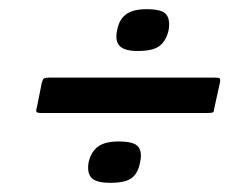

<svg xmlns="http://www.w3.org/2000/svg" viewBox="-20 -516 527 418"><path d="M285 -163Q281 -140 267.5 -129Q254 -118 220 -118Q189 -118 179 -129Q169 -140 173 -163Q178 -185 193 -196.5Q208 -208 238 -208Q272 -208 281 -196.5Q290 -185 285 -163ZM347 -450Q342 -428 328 -416.5Q314 -405 280 -405Q250 -405 240 -416.5Q230 -428 235 -450Q239 -473 254 -484.5Q269 -496 299 -496Q333 -496 342 -484.5Q351 -473 347 -450ZM70 -270Q61 -270 59.5 -272.5Q58 -275 60 -281L71 -336Q73 -343 75.5 -345Q78 -347 87 -347H448Q456 -347 458 -345.5Q460 -344 459 -337L446 -278Q446 -273 443.5 -271.5Q441 -270 431 -270Z"/></svg>

Font: Glory SemiBold
Style: Italic
Weight: 600
Italic angle: -12°
Designer: Robert Leuschke
Foundry: Robert Leuschke
Version: Version 1.011